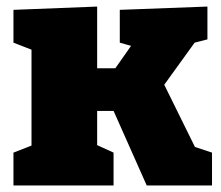

<svg xmlns="http://www.w3.org/2000/svg" viewBox="-20 -565 674 585"><path d="M21 0V-100L98 -130L76 -95V-429L88 -409L21 -435V-535L276 -545V-335L245 -357H363L318 -338L389 -439L398 -420L345 -435V-535L612 -545V-445L530 -424L586 -453L464 -284L470 -328L583 -99L557 -123L626 -100V0H427L319 -243L347 -227H245L276 -243V-95L258 -131L326 -100V0Z"/></svg>

Font: Bitter Thin Black
Style: Regular
Weight: 900
Version: Version 3.020